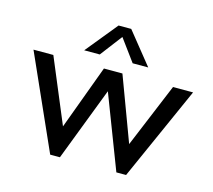

<svg xmlns="http://www.w3.org/2000/svg" viewBox="-101 -820 1058 953"><g transform="rotate(15 427.5 -343.5)"><path d="M838 -472 623 10H573L428 -368L283 10H233L18 -472H120L258 -142L380 -472H475L598 -142L735 -472ZM591 -534H511L428 -647L342 -534H262L395 -697H460Z"/></g></svg>

Font: Madhuban
Style: Regular
Weight: 400
Designer: jaikishan Patel
Foundry: MagicType
Version: Version 1.000